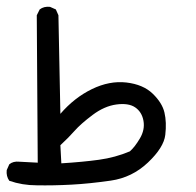

<svg xmlns="http://www.w3.org/2000/svg" viewBox="-73 -383 593 580"><path d="M38.1 176.8Q-5.9 176.8 -44.9 163.1Q-54.7 149.4 -52.7 130.9L-44.9 113.3Q-33.2 103.5 -14.6 105.5L41 108.4L38.1 -336.9L46.9 -354.5Q59.6 -364.3 78.1 -362.3L95.7 -354.5L103.5 -336.9L109.4 -39.1Q151.4 -87.9 204.6 -113.8Q257.8 -139.6 308.6 -133.8Q359.4 -127.9 388.2 -100.1Q417 -72.3 423.8 -43Q430.7 -13.7 426.3 24.4Q421.9 62.5 374 107.9Q326.2 153.3 261.7 162.6Q197.3 171.9 142.6 174.8Q87.9 177.7 38.1 176.8ZM319.3 74.2Q334 61.5 349.6 35.2Q365.2 8.8 360.4 -18.1Q355.5 -44.9 335.4 -58.6Q315.4 -72.3 278.8 -67.4Q242.2 -62.5 206.5 -35.6Q170.9 -8.8 152.8 11.7Q134.8 32.2 109.4 55.7L112.3 110.4Q176.8 106.4 226.1 99.6Q275.4 92.8 319.3 74.2Z"/></svg>

Font: JasonHandwriting1
Style: Regular
Weight: 400
Version: Version 1.48.20